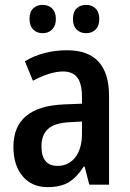

<svg xmlns="http://www.w3.org/2000/svg" viewBox="-20 -757 531 787"><path d="M427 -363V0H346L327 -74H323Q294 -29 261 -9.5Q228 10 175 10Q110 10 72.5 -35Q35 -80 35 -155Q35 -320 241 -329L316 -332V-360Q316 -414 297 -439Q278 -464 239 -464Q186 -464 115 -426L82 -506Q158 -551 255 -551Q427 -551 427 -363ZM264 -256Q204 -253 177 -228.5Q150 -204 150 -157Q150 -77 216 -77Q261 -77 288.5 -112Q316 -147 316 -210V-259ZM155 -737Q179 -737 194 -722Q209 -707 209 -679Q209 -652 194 -636.5Q179 -621 155 -621Q131 -621 116 -636Q101 -651 101 -679Q101 -708 116 -722.5Q131 -737 155 -737ZM333 -737Q357 -737 372 -722Q387 -707 387 -679Q387 -651 372 -636Q357 -621 333 -621Q309 -621 294 -636Q279 -651 279 -679Q279 -708 294 -722.5Q309 -737 333 -737Z"/></svg>

Font: Noto Sans Display Medium Narrow
Style: Regular
Weight: 500
Width: 4
Designer: Monotype Design team
Foundry: Monotype Imaging Inc.
Version: Version 1.000